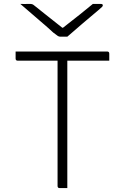

<svg xmlns="http://www.w3.org/2000/svg" viewBox="-20 -964 640 984"><path d="M325 0H286Q275 0 275 -11V-653H71Q60 -653 60 -664V-700H529Q540 -700 540 -689V-653H325ZM325 -776H289Q282 -776 276 -780Q270 -784 253 -797Q245 -805 225.5 -822Q206 -839 181 -860.5Q156 -882 130.5 -904Q105 -926 84 -944Q96 -943 106.5 -943.5Q117 -944 129 -944Q140 -944 145 -942.5Q150 -941 158 -934Q173 -922 210 -892.5Q247 -863 299 -822H303Q355 -862 391.5 -891.5Q428 -921 456 -944H495Q507 -944 507 -937Q507 -933 503 -928.5Q499 -924 482 -910Q469 -899 447.5 -881Q426 -863 402 -842.5Q378 -822 357.5 -804Q337 -786 325 -776Z"/></svg>

Font: Recursive Sn Lnr St Lt
Style: Regular
Weight: 300
Version: Version 1.079;hotconv 1.0.112;makeotfexe 2.5.65598; ttfautoh